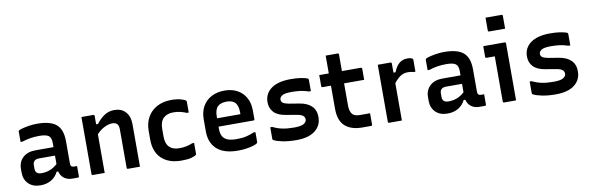

<svg xmlns="http://www.w3.org/2000/svg" viewBox="-53 -1259 5345 1742"><g transform="rotate(-10 2620.0 -388.0)"><path d="M506 -344V-141Q506 -120 514 -113Q522 -105 538 -105H566V-11Q566 0 555 0H504Q460 0 429.5 -22.5Q399 -45 389 -86H374Q352 -40 309.5 -15Q267 10 210 10Q141 10 100.5 -29.5Q60 -69 60 -133V-167Q60 -232 102.5 -271.5Q145 -311 217 -311H385V-350Q385 -399 360.5 -416.5Q336 -434 275 -434Q232 -434 194 -428Q156 -422 116 -409H99V-503Q99 -510 102 -513Q108 -519 134.5 -526.5Q161 -534 199 -540Q237 -546 275 -546Q396 -546 451 -499.5Q506 -453 506 -344ZM181 -148Q181 -97 238 -97Q277 -97 313 -110Q349 -123 385 -155V-233H238Q209 -233 194 -218Q181 -205 181 -182Z M802 0H693Q682 0 682 -11V-536H791Q802 -536 802 -525V-448H820Q852 -492 893 -519.5Q934 -547 986 -547Q1051 -547 1089 -505.5Q1127 -464 1127 -394V0H1017Q1006 0 1006 -11V-369Q1006 -431 947 -431Q914 -431 875 -412Q836 -393 802 -356Z M1509 -547Q1565 -547 1600 -536.5Q1635 -526 1644 -517Q1648 -513 1648 -508V-407H1630Q1605 -418 1575.5 -425.5Q1546 -433 1509 -433Q1452 -433 1418.5 -401Q1385 -369 1385 -301V-232Q1385 -164 1420 -132Q1450 -103 1509 -103Q1546 -103 1575.5 -109.5Q1605 -116 1630 -127H1648V-26Q1648 -21 1645 -18Q1635 -8 1601.5 1.5Q1568 11 1509 11Q1392 11 1326.5 -51Q1261 -113 1261 -226V-304Q1261 -379 1292.5 -433.5Q1324 -488 1380 -517.5Q1436 -547 1509 -547Z M2002 -547Q2067 -547 2117 -520.5Q2167 -494 2195.5 -444Q2224 -394 2224 -324V-244Q2224 -234 2214 -234H1892V-211Q1892 -155 1919 -128Q1937 -110 1965.5 -102Q1994 -94 2031 -94Q2084 -94 2122 -102.5Q2160 -111 2195 -127H2213V-35Q2213 -30 2209 -27Q2200 -17 2172 -8.5Q2144 0 2107 5.5Q2070 11 2030 11Q1900 11 1835.5 -48Q1771 -107 1771 -211V-322Q1771 -393 1800.5 -443.5Q1830 -494 1882 -520.5Q1934 -547 2002 -547ZM2002 -445Q1947 -445 1919.5 -417.5Q1892 -390 1892 -326V-311H2107V-328Q2107 -392 2079 -420Q2054 -445 2002 -445Z M2567 -107Q2632 -107 2657 -123Q2682 -139 2682 -162Q2682 -182 2666.5 -195.5Q2651 -209 2611 -216L2510 -233Q2437 -245 2402.5 -282Q2368 -319 2368 -374Q2368 -453 2430.5 -499Q2493 -545 2611 -545Q2662 -545 2698.5 -539.5Q2735 -534 2759 -526Q2768 -523 2770.5 -518.5Q2773 -514 2773 -505V-406H2755Q2717 -419 2680.5 -424Q2644 -429 2598 -429Q2536 -429 2512 -414.5Q2488 -400 2488 -378Q2488 -359 2501.5 -348Q2515 -337 2555 -329L2652 -313Q2722 -302 2761 -264.5Q2800 -227 2800 -163Q2800 -84 2740 -37.5Q2680 9 2568 9Q2497 9 2444 -1.5Q2391 -12 2362 -27Q2353 -30 2353 -42V-147H2371Q2416 -125 2461 -116Q2506 -107 2567 -107Z M3267 -115V-11Q3267 0 3256 0H3176Q3074 0 3017.5 -50Q2961 -100 2961 -211V-423H2884Q2873 -423 2873 -434V-536H2961V-700H3071Q3082 -700 3082 -689V-536H3256Q3267 -536 3267 -525V-423H3082V-221Q3082 -160 3108 -135Q3119 -124 3137 -119.5Q3155 -115 3180 -115Z M3540 0H3423Q3412 0 3412 -11V-536H3529Q3540 -536 3540 -525V-441H3559Q3581 -496 3611.5 -521Q3642 -546 3688 -546Q3704 -546 3715 -543Q3726 -540 3731 -537Q3738 -531 3738 -524V-415H3720Q3710 -418 3698 -420Q3686 -422 3670 -422Q3629 -422 3599.5 -402Q3570 -382 3540 -344Z M4256 -344V-141Q4256 -120 4264 -113Q4272 -105 4288 -105H4316V-11Q4316 0 4305 0H4254Q4210 0 4179.5 -22.5Q4149 -45 4139 -86H4124Q4102 -40 4059.5 -15Q4017 10 3960 10Q3891 10 3850.5 -29.5Q3810 -69 3810 -133V-167Q3810 -232 3852.5 -271.5Q3895 -311 3967 -311H4135V-350Q4135 -399 4110.5 -416.5Q4086 -434 4025 -434Q3982 -434 3944 -428Q3906 -422 3866 -409H3849V-503Q3849 -510 3852 -513Q3858 -519 3884.5 -526.5Q3911 -534 3949 -540Q3987 -546 4025 -546Q4146 -546 4201 -499.5Q4256 -453 4256 -344ZM3931 -148Q3931 -97 3988 -97Q4027 -97 4063 -110Q4099 -123 4135 -155V-233H3988Q3959 -233 3944 -218Q3931 -205 3931 -182Z M4471 -11V-427H4395Q4384 -427 4384 -438V-536H4581Q4592 -536 4592 -525V0H4482Q4471 0 4471 -11ZM4449 -787H4596Q4607 -787 4607 -776V-658H4460Q4449 -658 4449 -669Z M4957 -107Q5022 -107 5047 -123Q5072 -139 5072 -162Q5072 -182 5056.5 -195.5Q5041 -209 5001 -216L4900 -233Q4827 -245 4792.5 -282Q4758 -319 4758 -374Q4758 -453 4820.5 -499Q4883 -545 5001 -545Q5052 -545 5088.5 -539.5Q5125 -534 5149 -526Q5158 -523 5160.5 -518.5Q5163 -514 5163 -505V-406H5145Q5107 -419 5070.5 -424Q5034 -429 4988 -429Q4926 -429 4902 -414.5Q4878 -400 4878 -378Q4878 -359 4891.5 -348Q4905 -337 4945 -329L5042 -313Q5112 -302 5151 -264.5Q5190 -227 5190 -163Q5190 -84 5130 -37.5Q5070 9 4958 9Q4887 9 4834 -1.5Q4781 -12 4752 -27Q4743 -30 4743 -42V-147H4761Q4806 -125 4851 -116Q4896 -107 4957 -107Z"/></g></svg>

Font: Recursive Sn Lnr St SmB
Style: Regular
Weight: 600
Version: Version 1.079;hotconv 1.0.112;makeotfexe 2.5.65598; ttfautoh